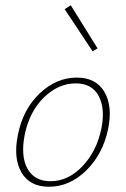

<svg xmlns="http://www.w3.org/2000/svg" viewBox="-20 -707 479 730"><path d="M332 -512 226 -672 249 -687 351 -523ZM166 3Q93 3 61.5 -51.5Q30 -106 48 -194Q67 -291 130.5 -351.5Q194 -412 272 -412Q345 -412 377 -357.5Q409 -303 391 -216Q371 -121 308 -59Q245 3 166 3ZM172 -18Q239 -18 293 -74.5Q347 -131 365 -216Q381 -293 355.5 -341.5Q330 -390 268 -390Q202 -390 147 -336.5Q92 -283 74 -195Q58 -113 84.5 -65.5Q111 -18 172 -18Z"/></svg>

Font: EauTestText Extralight
Style: Italic
Weight: 250
Italic angle: -12°
Designer: Christian Thalmann (Catharsis Fonts)
Version: Version 0.001;PS 000.001;hotconv 1.0.88;makeotf.lib2.5.64775